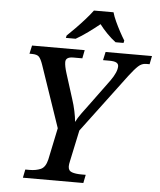

<svg xmlns="http://www.w3.org/2000/svg" viewBox="-61 -983 860 1035"><g transform="rotate(5 369.0 -465.5)"><path d="M102 0 111 -45H135Q168 -45 194 -56Q220 -67 230 -110L266 -282L152 -616Q142 -645 131.5 -657Q121 -669 92 -669H79L89 -714H374L365 -669H316Q275 -669 275 -641Q275 -630 278 -615Q281 -600 287 -581L330 -445Q340 -415 347 -382Q354 -349 356 -324Q366 -345 386 -372.5Q406 -400 433 -436L527 -564Q561 -612 561 -643Q561 -656 549.5 -662.5Q538 -669 510 -669H477L487 -714H738L729 -669H710Q687 -669 668 -651.5Q649 -634 620 -596L383 -280L347 -111Q343 -94 343 -83Q343 -59 363 -52Q383 -45 415 -45H438L429 0ZM270 -784Q290 -803 315 -828.5Q340 -854 364 -881Q388 -908 405 -931H511Q517 -909 529.5 -882Q542 -855 556 -829Q570 -803 582 -784L579 -771H536Q513 -788 488.5 -813Q464 -838 447 -861Q419 -838 384.5 -813Q350 -788 320 -771H267Z"/></g></svg>

Font: Noto Serif Medium
Style: Italic
Weight: 500
Italic angle: -12°
Designer: Monotype Design Team
Foundry: Monotype Imaging Inc.
Version: Version 2.014; ttfautohint (v1.8.4.7-5d5b)